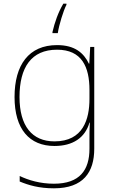

<svg xmlns="http://www.w3.org/2000/svg" viewBox="-20 -783 623 1043"><path d="M341 -757V-763H324C296 -716 277 -661 265 -609V-603H294C300 -646 325 -727 341 -757ZM290 -538C136 -538 59 -430 59 -256C59 -81 140 10 276 10C375 10 442 -34 466 -117H468C466 -78 466 -56 466 -17V25C466 140 414 215 273 215C198 215 135 196 87 173V203C135 223 192 240 273 240C433 240 492 152 492 25V-528H470L465 -437H463C435 -495 387 -538 290 -538ZM290 -513C425 -513 466 -419 466 -294V-246C466 -136 432 -15 276 -15C154 -15 86 -99 86 -256C86 -417 150 -513 290 -513Z"/></svg>

Font: Noto Sans Lao Thin
Style: Regular
Weight: 100
Designer: Monotype Design Team
Foundry: Monotype Imaging Inc.
Version: Version 2.003